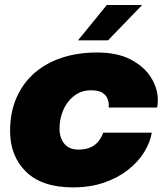

<svg xmlns="http://www.w3.org/2000/svg" viewBox="-20 -758 678 790"><path d="M281 13Q152.5 13 87 -51.5Q21.5 -116 21.5 -218.5Q21.5 -295 47.5 -355Q73.5 -415 121 -456.8Q168.5 -498.5 234 -520.2Q299.5 -542 379 -542Q463 -542 518.5 -512.8Q574 -483.5 601.8 -438.5Q629.5 -393.5 629.5 -346Q629.5 -337 628.5 -328.5Q627.5 -320 626.5 -315.5H427Q427.5 -318.5 427.5 -320.8Q427.5 -323 427.5 -327Q427.5 -339 422 -352.8Q416.5 -366.5 400.8 -376.5Q385 -386.5 354 -386.5Q324 -386.5 300.2 -373.5Q276.5 -360.5 259.5 -338Q242.5 -315.5 233.8 -287.5Q225 -259.5 225 -229.5Q225 -190 245 -166.2Q265 -142.5 302 -142.5Q332 -142.5 352 -151.5Q372 -160.5 384.8 -176.2Q397.5 -192 404.5 -212H604.5Q598 -172 573.2 -132Q548.5 -92 507 -59.2Q465.5 -26.5 408.5 -6.8Q351.5 13 281 13ZM301 -592 419.5 -737.5H565L424.5 -592Z"/></svg>

Font: Epilogue Black
Style: Italic
Weight: 900
Italic angle: -12°
Designer: Tyler Finck
Foundry: Etcetera Type Co
Version: Version 2.111